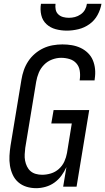

<svg xmlns="http://www.w3.org/2000/svg" viewBox="-20 -975 550 1003"><path d="M169 8Q142 8 118 0.5Q94 -7 75.5 -23Q57 -39 46.5 -62Q36 -85 32 -110Q28 -135 29.5 -161.5Q31 -188 35 -214L92 -559Q96 -584 104.5 -608.5Q113 -633 127.5 -655Q142 -677 162.5 -694.5Q183 -712 206.5 -723Q230 -734 255.5 -738.5Q281 -743 306 -743Q331 -743 355 -739Q379 -735 400.5 -725Q422 -715 439 -698.5Q456 -682 465 -660.5Q474 -639 476.5 -614.5Q479 -590 475 -564L474 -555H396L397 -561Q400 -584 396.5 -606Q393 -628 379 -644Q365 -660 343.5 -666.5Q322 -673 299 -673Q276 -673 252 -664Q228 -655 210 -636.5Q192 -618 182.5 -595Q173 -572 169 -548L112 -203Q110 -186 109 -169Q108 -152 111 -136Q114 -120 121 -105.5Q128 -91 139.5 -81Q151 -71 167 -66.5Q183 -62 200 -62Q223 -62 246 -69Q269 -76 287.5 -92.5Q306 -109 316 -131Q326 -153 330 -176L355 -330H248L260 -400H446L380 0H310L327 -102Q316 -78 300.5 -57Q285 -36 264 -21Q243 -6 218 1Q193 8 169 8ZM329 -815Q299 -815 271 -822.5Q243 -830 222.5 -849Q202 -868 195.5 -896.5Q189 -925 194 -955H270Q268 -939 271 -924.5Q274 -910 284.5 -900Q295 -890 309.5 -886Q324 -882 340 -882Q356 -882 371.5 -886Q387 -890 401.5 -900Q416 -910 424 -924.5Q432 -939 434 -955H510Q505 -925 489.5 -896.5Q474 -868 447.5 -849Q421 -830 390 -822.5Q359 -815 329 -815Z"/></svg>

Font: Iosevka Term Oblique
Style: Regular
Weight: 400
Italic angle: -9°
Monospace: yes
Designer: Belleve Invis
Foundry: Belleve Invis
Version: Version 31.4.0